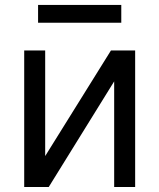

<svg xmlns="http://www.w3.org/2000/svg" viewBox="-20 -747 637 767"><path d="M519.9 0H436.1V-421.9L174.7 0H76.7V-545.5H160.5V-123.6L423.3 -545.5H519.9ZM464.5 -656.2H132.1V-727.3H464.5Z"/></svg>

Font: Linik Sans
Style: Regular
Weight: 400
Designer: Rasmus Andersson (font), Marc Monis (original base), Kil Hyung-jin (Pretendard portions), Cristiano Sobral (main changes
Foundry: rsms
Version: Version 3.018;May 31, 2022;FontCreator 14.0.0.2814 64-bit; t